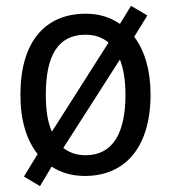

<svg xmlns="http://www.w3.org/2000/svg" viewBox="-20 -593 586 658"><path d="M496 -269C496 -352 476 -419 440 -467L485 -540L429 -573L391 -511C358 -534 319 -546 274 -546C133 -546 50 -448 50 -269C50 -182 70 -114 109 -65L62 12L117 45L157 -22C189 -1 227 10 271 10C411 10 496 -91 496 -269ZM137 -269C137 -401 178 -474 273 -474C305 -474 331 -465 352 -447L158 -142C143 -174 137 -217 137 -269ZM410 -269C410 -137 367 -61 273 -61C243 -61 217 -70 197 -86L391 -389C403 -358 410 -318 410 -269Z"/></svg>

Font: Noto Sans Gurmukhi UI SemiCondensed
Style: Regular
Weight: 400
Width: 4
Designer: Jelle Bosma - Monotype Design Team
Foundry: Monotype Imaging Inc.
Version: Version 2.004